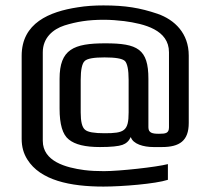

<svg xmlns="http://www.w3.org/2000/svg" viewBox="-20 -599 777 709"><path d="M600 65V7C558 18 421 33 364 33C339 33 314 32 291 29C223 20 138 -3 138 -79V-406C138 -459 175 -491 218 -505C263 -519 306 -526 363 -526C389 -526 414 -524 439 -521C513 -511 604 -489 604 -406V-129C604 -107 592 -105 567 -105C543 -105 528 -108 528 -129V-308C528 -418 488 -439 369 -439C252 -439 200 -417 200 -308V-198C200 -140 211 -102 234 -84C257 -65 295 -56 349 -56C390 -56 418 -59 432 -64C446 -69 456 -78 463 -93C471 -67 510 -56 547 -56H578C643 -56 677 -79 677 -145V-394C677 -476 625 -526 562 -548C497 -570 443 -579 362 -579C329 -579 297 -577 267 -572C162 -556 60 -514 60 -393V-86C60 -57 67 -32 81 -10C129 67 239 90 362 90C430 90 554 80 600 65ZM366 -107C328 -107 304 -111 294 -120C283 -129 278 -150 278 -184V-304C278 -341 283 -365 293 -374C303 -383 327 -387 366 -387C406 -387 431 -383 441 -374C450 -365 455 -342 455 -304V-184C455 -115 439 -107 366 -107Z"/></svg>

Font: Gamestation Text
Style: Bold
Weight: 400
Designer: Jonas Hecksher
Foundry: Jonas Hecksher, Playtypeª, e-types AS
Version: Version 1.003